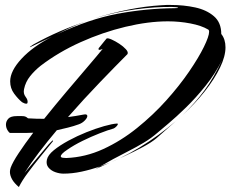

<svg xmlns="http://www.w3.org/2000/svg" viewBox="-20 -668 929 774"><path d="M236 32Q220 32 203 26Q186 20 175.5 7.5Q165 -5 169 -24Q173 -43 197 -62.5Q221 -82 256 -101Q291 -120 328.5 -135Q366 -150 399.5 -159.5Q433 -169 452 -170Q455 -170 455 -168Q455 -164 449 -158Q443 -152 438 -150Q416 -144 381.5 -130.5Q347 -117 312.5 -100Q278 -83 252 -65Q237 -55 231 -48.5Q225 -42 225 -38Q225 -33 233.5 -32Q242 -31 247 -31Q324 -34 396 -67Q468 -100 532.5 -152Q597 -204 650 -263Q703 -322 742 -379Q781 -436 802 -479Q823 -522 823 -540Q823 -547 819 -549Q792 -565 747.5 -573.5Q703 -582 657 -582Q578 -582 486 -560Q394 -538 305 -498Q216 -458 144 -403Q120 -384 101.5 -361Q83 -338 77 -309Q73 -291 83 -278Q93 -265 91 -255Q91 -250 86 -250Q79 -250 69 -256Q53 -269 37 -290.5Q21 -312 21 -340Q21 -382 67 -431.5Q113 -481 190 -520Q169 -510 147.5 -500Q126 -490 104 -479Q103 -478 102 -478Q101 -478 101 -478Q99 -478 104.5 -482Q110 -486 115 -489Q167 -518 220 -541Q273 -564 325 -581Q293 -570 264 -556.5Q235 -543 208 -529Q339 -591 454 -612.5Q569 -634 684 -635Q692 -635 695 -635.5Q698 -636 698 -636Q698 -638 690 -639Q682 -640 674 -640Q608 -641 527.5 -630.5Q447 -620 360 -594Q427 -615 496 -629Q565 -643 632 -647Q641 -648 650.5 -648Q660 -648 669 -648Q721 -648 767 -638Q813 -628 842.5 -602.5Q872 -577 872 -531Q889 -510 889 -477Q889 -441 867 -395.5Q845 -350 806.5 -301Q768 -252 716 -204Q766 -252 804.5 -304Q843 -356 875 -426Q848 -371 809 -322.5Q770 -274 730.5 -235.5Q691 -197 659.5 -170.5Q628 -144 615 -133Q590 -111 559 -92.5Q528 -74 501 -60.5Q474 -47 458 -38Q436 -27 416.5 -15.5Q397 -4 383 3Q463 -25 542.5 -73.5Q622 -122 689 -180L695 -185Q695 -185 694.5 -184.5Q694 -184 689 -180L611 -111Q591 -94 555.5 -75Q520 -56 480.5 -38Q441 -20 409 -6Q377 8 364 14Q362 15 367.5 12Q373 9 383 3Q346 16 308.5 24Q271 32 236 32ZM56 86Q37 70 28.5 54.5Q20 39 20 25Q20 17 23 8Q31 -14 55.5 -51Q80 -88 114 -133Q98 -132 83 -132Q68 -132 56 -132H21Q16 -133 10 -143.5Q4 -154 4 -166Q4 -179 13.5 -189.5Q23 -200 48 -200H68Q76 -200 81 -198.5Q86 -197 93 -191Q109 -190 125.5 -189.5Q142 -189 158 -189Q202 -244 248.5 -299Q295 -354 334 -399.5Q373 -445 394 -471Q386 -467 381 -467Q377 -467 377 -470Q377 -474 383 -480Q394 -494 402 -503.5Q410 -513 410 -513Q416 -515 430.5 -508.5Q445 -502 461 -491.5Q477 -481 487.5 -469.5Q498 -458 494 -450Q448 -404 383.5 -337Q319 -270 254 -196Q270 -198 285 -200.5Q300 -203 316 -206Q319 -207 323 -207Q332 -207 332 -200Q332 -193 322 -182.5Q312 -172 298 -167Q276 -159 253.5 -153.5Q231 -148 209 -143Q171 -98 137.5 -54Q104 -10 79 29L91 15L176 -86Q191 -102 193 -102Q194 -102 194 -101Q194 -98 188 -92Q166 -65 140.5 -33.5Q115 -2 92 29Q69 60 56 86ZM701 -191H702V-192H703L704 -193V-194H705L706 -195L707 -196Q707 -196 706 -195Q706 -195 706 -195Q706 -195 705 -194Q705 -194 705 -194Q705 -194 704 -194Q704 -193 704 -193Q704 -193 704 -193Q703 -193 703 -192Q703 -192 703 -192Q702 -192 702 -192Q703 -192 702 -191Q701 -191 701 -191ZM695 -185Q695 -185 696 -186Q696 -186 696 -186Q696 -186 697 -187Q697 -186 697 -187H698V-188H699V-189H700V-190Q700 -190 700 -189Q700 -189 699 -189Q699 -189 699 -189Q699 -188 699 -188Q698 -188 698 -188Q698 -188 698 -187Q698 -187 697 -187Q697 -186 697 -187L696 -186Z"/></svg>

Font: Smooch
Style: Regular
Weight: 400
Designer: Robert E. Leuschke
Foundry: Robert E. Leuschke
Version: Version 1.010; ttfautohint (v1.8.3)